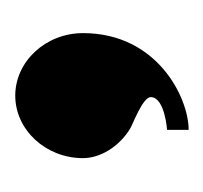

<svg xmlns="http://www.w3.org/2000/svg" viewBox="-28 -722 273 258"><g transform="rotate(-90 109.0 -593.5)"><path d="M109 -710C63 -710 25 -669 25 -619C25 -596 40 -571 64 -556C68 -553 107 -539 107 -528C107 -509 63 -506 63 -506V-477C106 -477 193 -519 193 -619C193 -669 155 -710 109 -710Z"/></g></svg>

Font: Ouroboros
Style: Regular
Weight: 400
Designer: Ariel Martín Pérez
Foundry: Velvetyne Type Foundry
Version: Version 2.001;hotconv 1.0.109;makeotfexe 2.5.65596